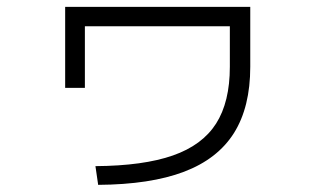

<svg xmlns="http://www.w3.org/2000/svg" viewBox="-20 -550 904 551"><path d="M639.6 -358.4V-474.6H223.6V-297.9H167V-530.3H698.2V-358.4Q698.2 -242.7 651.4 -168.2Q604.5 -93.8 508.1 -57.1Q411.6 -20.5 261.7 -19.5L253.9 -73.2Q391.6 -74.2 476.1 -103.8Q560.5 -133.3 600.1 -195.3Q639.6 -257.3 639.6 -358.4Z"/></svg>

Font: Pretendard GOV Light
Style: Regular
Weight: 300
Designer: Base glyphs from Inter by Rasmus Andersson; Hangeul glyphs from Noto Sans CJK(Source Han Sans) by Jang Soo-young and Kan
Foundry: Kil Hyung-jin
Version: Version 1.309